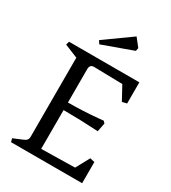

<svg xmlns="http://www.w3.org/2000/svg" viewBox="-207 -971 959 1076"><g transform="rotate(30 272.5 -432.5)"><path d="M205 -568V-352Q300 -352 398 -361L430 -364L441 -352L430 -296Q311 -303 205 -303V-52L422 -56L470 -144L500 -137V0H40L34 -22L89 -45Q107 -52 113.5 -60Q120 -68 120 -83V-593L34 -628L40 -650H495V-513L465 -506L417 -594L232 -598Q205 -598 205 -568ZM181 -742 353 -865 394 -813 390 -793 194 -722Z"/></g></svg>

Font: Fenix
Style: Regular
Weight: 400
Designer: Fernando Diaz
Foundry: Fernando Diaz
Version: 004.301